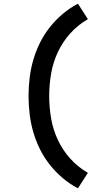

<svg xmlns="http://www.w3.org/2000/svg" viewBox="-20 -861 540 1042"><path d="M403 161Q359 138 320.5 105.5Q282 73 251 34Q220 -5 197.5 -50Q175 -95 161 -143Q147 -191 141 -240.5Q135 -290 135 -340Q135 -390 141 -439.5Q147 -489 161 -537Q175 -585 197.5 -630Q220 -675 251 -714Q282 -753 320.5 -785.5Q359 -818 403 -841L457 -757Q403 -726 361.5 -680Q320 -634 294 -578.5Q268 -523 257.5 -462Q247 -401 247 -340Q247 -279 257.5 -218Q268 -157 294 -101.5Q320 -46 361.5 0Q403 46 457 77Z"/></svg>

Font: Iosevka SS08 Regular
Style: Bold
Weight: 700
Monospace: yes
Designer: Belleve Invis
Foundry: Belleve Invis
Version: Version 16.3.4; ttfautohint (v1.8.4)